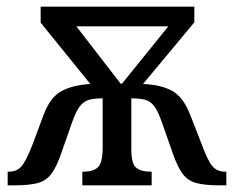

<svg xmlns="http://www.w3.org/2000/svg" viewBox="-20 -556 702 576"><path d="M3 0V-41H7Q30 -41 44 -56.5Q58 -72 77 -121L111 -212Q131 -265 165 -283Q199 -301 251 -304L102 -488V-536H563V-489L409 -304Q462 -302 495.5 -284Q529 -266 550 -213L586 -121Q604 -72 618 -56.5Q632 -41 655 -41H659V0H638Q594 0 568.5 -7Q543 -14 527.5 -35Q512 -56 498 -97L465 -191Q454 -222 443 -237Q432 -252 416 -256.5Q400 -261 374 -261V-109Q374 -65 388.5 -53Q403 -41 431 -41H435V0H227V-41H232Q259 -41 273.5 -54Q288 -67 288 -114V-261Q263 -261 247 -256.5Q231 -252 219.5 -237Q208 -222 197 -191L164 -97Q150 -56 134.5 -35Q119 -14 93.5 -7Q68 0 24 0ZM342 -305H346L485 -477H209Z"/></svg>

Font: Noto Serif SemiCondensed
Style: Regular
Weight: 400
Width: 4
Designer: Monotype Design Team
Foundry: Monotype Imaging Inc.
Version: Version 2.013